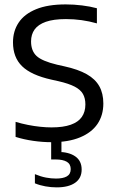

<svg xmlns="http://www.w3.org/2000/svg" viewBox="-20 -622 515 850"><path d="M207.5 7.5Q168.5 7.5 126.8 1.5Q85 -4.5 49 -16V-82.5Q76 -74.5 103.8 -69Q131.5 -63.5 158 -60.8Q184.5 -58 208 -58Q260 -58 293.2 -69.8Q326.5 -81.5 342.2 -104.2Q358 -127 358 -159.5Q358 -187 347.2 -206Q336.5 -225 310.5 -238.5Q284.5 -252 239 -262.5L207.5 -269.5Q118 -289.5 77.8 -328.8Q37.5 -368 37.5 -434.5Q37.5 -484.5 62.8 -522.2Q88 -560 139.8 -581.2Q191.5 -602.5 271 -602.5Q307 -602.5 343.2 -598Q379.5 -593.5 409 -585.5V-518.5Q375.5 -528 341.2 -532.8Q307 -537.5 272 -537.5Q217 -537.5 183 -525.5Q149 -513.5 133.2 -491.5Q117.5 -469.5 117.5 -438.5Q117.5 -397 141.8 -374.2Q166 -351.5 233 -335.5L264.5 -328.5Q326 -315 364 -293.5Q402 -272 419.8 -240Q437.5 -208 437.5 -164Q437.5 -111.5 411.5 -73.2Q385.5 -35 334.2 -13.8Q283 7.5 207.5 7.5ZM231 207.5Q206 207.5 181 203Q156 198.5 134.5 189.5V149Q161 160 183.8 164.2Q206.5 168.5 228 168.5Q259 168.5 276 158.8Q293 149 293 126.5Q293 104.5 275.8 94.2Q258.5 84 227 84H206.5V-10H252V68.5L235.5 50.5Q284.5 50.5 313 70.2Q341.5 90 341.5 128.5Q341.5 167 312.5 187.2Q283.5 207.5 231 207.5Z"/></svg>

Font: Encode Sans SC Condensed Thin
Style: Regular
Weight: 400
Version: Version 3.002